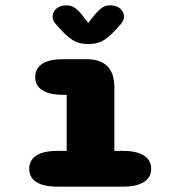

<svg xmlns="http://www.w3.org/2000/svg" viewBox="-20 -697 659 717"><path d="M194 0Q142.5 0 115.8 -17.2Q89 -34.5 89 -66.5Q89 -99 115.8 -116.2Q142.5 -133.5 194 -133.5H229V-343H216Q165 -343 138.2 -360Q111.5 -377 111.5 -409.5Q111.5 -442 138.2 -459Q165 -476 216 -476H302.5Q407 -476 407 -371.5V-133.5H439.5Q490.5 -133.5 517.5 -116.2Q544.5 -99 544.5 -66.5Q544.5 -34.5 517.5 -17.2Q490.5 0 439.5 0ZM431 -607 420.5 -595Q393.5 -564.5 370 -548.5Q346.5 -532.5 309.5 -532.5Q273 -532.5 249.2 -548.8Q225.5 -565 199 -595L188.5 -607Q176.5 -619.5 176.5 -634.5Q176.5 -653 190.8 -665Q205 -677 228 -677Q247 -677 260.2 -667.2Q273.5 -657.5 285 -643L309.5 -611.5L334.5 -643Q345.5 -656.5 359 -666.8Q372.5 -677 391.5 -677Q414.5 -677 428.8 -665Q443 -653 443 -634.5Q443 -620.5 431 -607Z"/></svg>

Font: Sono Monospace ExtraBold
Style: Regular
Weight: 800
Version: Version 2.112